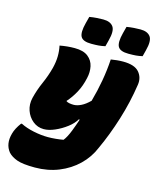

<svg xmlns="http://www.w3.org/2000/svg" viewBox="-198 -866 945 1161"><g transform="rotate(15 274.5 -286.0)"><path d="M87 -551Q134 -560 180 -560Q235 -560 264 -537Q293 -514 300.5 -478.5Q308 -443 299 -405Q288 -353 265.5 -311.5Q243 -270 214 -238Q221 -232 234 -229.5Q247 -227 262 -227Q283 -227 308.5 -239.5Q334 -252 361 -279Q380 -347 392 -415Q404 -483 408 -550Q426 -553 445 -555Q464 -557 484 -557Q556 -557 584.5 -524Q613 -491 606 -445Q589 -331 554.5 -220.5Q520 -110 476 -15Q450 48 400 96.5Q350 145 282 172.5Q214 200 133 200Q57 200 21 187Q-15 174 -35 152Q-72 106 -53 38Q-44 4 -15 -35H-9Q24 -18 71.5 -8Q119 2 162 2Q185 2 211 -0.5Q237 -3 258 -7Q276 -29 294 -75Q309 -114 321 -150H315Q299 -122 265.5 -96.5Q232 -71 194 -54.5Q156 -38 125 -38Q86 -38 56.5 -62Q27 -86 14 -123.5Q1 -161 11 -203Q24 -256 46.5 -306.5Q69 -357 83 -410Q93 -450 93.5 -485Q94 -520 87 -551ZM216 -765Q239 -769 261.5 -770.5Q284 -772 302 -772Q346 -772 364.5 -747Q383 -722 366 -658L356 -619Q334 -614 315.5 -612.5Q297 -611 269 -611Q217 -611 203 -636Q189 -661 205 -723ZM449 -765Q472 -769 494.5 -770.5Q517 -772 535 -772Q579 -772 597.5 -747Q616 -722 599 -658L589 -619Q567 -614 548.5 -612.5Q530 -611 502 -611Q450 -611 436 -636Q422 -661 438 -723Z"/></g></svg>

Font: Recursive Mn Csl St XBk
Style: Italic
Weight: 1000
Italic angle: -15°
Monospace: yes
Version: Version 1.079;hotconv 1.0.112;makeotfexe 2.5.65598; ttfautoh